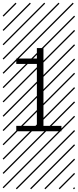

<svg xmlns="http://www.w3.org/2000/svg" viewBox="-23 -978 577 1424"><path d="M97.7 -4.4V-44.4H250.5V-503.9H97.7V-543.9H250.5V-621.6H299.3V-44.4H432.6V-4.4ZM526.9 410.6 533.7 417.5 525.4 425.8 518.6 418.9ZM526.9 304.7 533.7 311.5 419.4 425.8 412.6 418.9ZM526.9 198.7 533.7 205.6 313.5 425.8 306.6 418.9ZM526.9 92.3 533.7 99.1 207.5 425.8 200.7 418.9ZM526.9 -13.2 533.7 -6.3 101.6 425.8 94.7 418.9ZM526.9 -119.1 533.7 -112.3 3.4 418 -3.4 411.1ZM526.9 -225.6 533.7 -218.8 3.4 311.5 -3.4 304.7ZM526.9 -331.5 533.7 -324.7 3.4 205.6 -3.4 198.7ZM526.9 -438 533.7 -431.2 3.4 99.1 -3.4 92.3ZM526.9 -543.5 533.7 -536.6 3.4 -6.3 -3.4 -13.2ZM526.9 -649.4 533.7 -642.6 3.4 -112.3 -3.4 -119.1ZM526.9 -755.9 533.7 -749 3.4 -218.8 -3.4 -225.6ZM526.9 -861.8 533.7 -855 3.4 -324.7 -3.4 -331.5ZM516.6 -958 523.4 -951.2 3.4 -431.2 -3.4 -438ZM411.1 -958 418 -951.2 3.4 -536.6 -3.4 -543.5ZM305.2 -958 312 -951.2 3.4 -642.6 -3.4 -649.4ZM198.7 -958 205.6 -951.2 3.4 -749 -3.4 -755.9ZM92.3 -958 99.1 -951.2 3.4 -855 -3.4 -861.8Z"/></svg>

Font: AzarMehrMSRS2
Style: Regular
Weight: 1
Designer: Amin Abedi
Version: Version 1.00